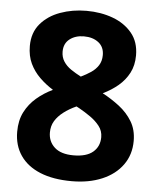

<svg xmlns="http://www.w3.org/2000/svg" viewBox="-53 -768 677 823"><g transform="rotate(5 286.0 -356.5)"><path d="M286 -723Q348 -723 399.5 -704Q451 -685 482.5 -647Q514 -609 514 -551Q514 -508 497 -475.5Q480 -443 451.5 -419Q423 -395 386 -377Q424 -357 458.5 -330.5Q493 -304 514.5 -268.5Q536 -233 536 -185Q536 -126 504.5 -82Q473 -38 416.5 -14Q360 10 286 10Q206 10 150 -13Q94 -36 64.5 -79Q35 -122 35 -181Q35 -230 53.5 -266Q72 -302 103 -328.5Q134 -355 172 -373Q140 -393 114 -418.5Q88 -444 72.5 -476.5Q57 -509 57 -552Q57 -609 89 -647Q121 -685 173.5 -704Q226 -723 286 -723ZM175 -190Q175 -151 202.5 -126Q230 -101 284 -101Q340 -101 368 -125Q396 -149 396 -189Q396 -216 380 -236.5Q364 -257 340.5 -273.5Q317 -290 292 -304L279 -311Q248 -297 224.5 -279Q201 -261 188 -239.5Q175 -218 175 -190ZM285 -613Q248 -613 223.5 -594Q199 -575 199 -540Q199 -516 211 -497.5Q223 -479 243 -465.5Q263 -452 286 -440Q309 -451 328.5 -464Q348 -477 360 -495.5Q372 -514 372 -540Q372 -575 347.5 -594Q323 -613 285 -613Z"/></g></svg>

Font: Noto Sans Hebrew
Style: Bold
Weight: 700
Designer: Monotype Design Team
Foundry: Monotype Imaging Inc.
Version: Version 2.003